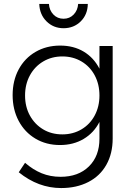

<svg xmlns="http://www.w3.org/2000/svg" viewBox="-20 -757 675 973"><path d="M551 -524V-55Q551 21 519 78Q487 135 427.5 165.5Q368 196 290 196Q174 196 75 116L107 68Q147 103 191 121Q235 139 287 139Q377 139 430.5 86.5Q484 34 484 -54V-139Q456 -84 404 -53Q352 -22 284 -22Q214 -22 159.5 -54.5Q105 -87 74.5 -144.5Q44 -202 44 -275Q44 -348 74.5 -405Q105 -462 160 -494Q215 -526 285 -526Q353 -526 404 -495.5Q455 -465 484 -409V-524ZM484 -273Q484 -330 460 -375Q436 -420 393 -445.5Q350 -471 296 -471Q242 -471 199 -445.5Q156 -420 131.5 -375Q107 -330 107 -273Q107 -216 131.5 -171.5Q156 -127 198.5 -101.5Q241 -76 296 -76Q350 -76 393 -101.5Q436 -127 460 -172Q484 -217 484 -273ZM302 -662Q333 -662 353.5 -683.5Q374 -705 376 -737H425Q424 -683 389 -648.5Q354 -614 302 -614Q251 -614 216 -648.5Q181 -683 179 -737H228Q230 -705 250.5 -683.5Q271 -662 302 -662Z"/></svg>

Font: Gontserrat Light
Style: Regular
Weight: 300
Designer: Julieta Ulanovsky
Foundry: Julieta Ulanovsky
Version: Version 6.001